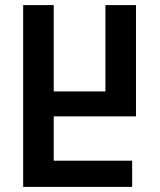

<svg xmlns="http://www.w3.org/2000/svg" viewBox="-20 -734 628 754"><path d="M71 -714H191V-375H394V-714H514V-277H191V-103H499V0H71Z"/></svg>

Font: Noto Sans Georgian Condensed SemiBold
Style: Regular
Weight: 600
Width: 3
Designer: Monotype Design Team, Akaki Razmadze
Foundry: Google LLC
Version: Version 2.005; ttfautohint (v1.8.4.7-5d5b)